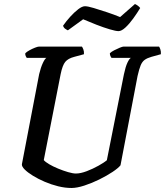

<svg xmlns="http://www.w3.org/2000/svg" viewBox="-20 -936 821 956"><path d="M336 0Q304 0 269.5 -8.5Q235 -17 202.5 -31Q170 -45 144 -61Q118 -77 103 -92Q88 -107 89 -118L175 -567Q183 -600 193 -621.5Q203 -643 211 -648H113Q111 -651 108 -657Q105 -663 106 -671Q113 -678 126.5 -685.5Q140 -693 154 -698.5Q168 -704 174 -704H388Q391 -700 395 -690Q399 -680 398 -666L350 -653Q319 -645 305 -628Q291 -611 282 -567L198 -139Q205 -130 224.5 -118.5Q244 -107 269.5 -96.5Q295 -86 319 -79Q343 -72 358 -72Q381 -72 411.5 -83.5Q442 -95 470.5 -111Q499 -127 512 -138L597 -566Q605 -604 614.5 -624Q624 -644 632 -648H535Q533 -650 530 -656.5Q527 -663 527 -671Q534 -678 548.5 -685.5Q563 -693 576.5 -698.5Q590 -704 595 -704H772Q775 -700 778.5 -690Q782 -680 781 -666L734 -653Q713 -647 700.5 -638Q688 -629 680.5 -611Q673 -593 665 -558L580 -113Q569 -99 540.5 -80Q512 -61 474.5 -42.5Q437 -24 400 -12Q363 0 336 0ZM570 -781Q557 -781 526.5 -790Q496 -799 460 -813Q424 -827 394 -840L318 -785Q313 -787 305 -792.5Q297 -798 294 -808Q310 -831 330 -853Q350 -875 369.5 -890Q389 -905 403 -905Q417 -905 447 -896Q477 -887 513 -875Q549 -863 578 -851L652 -916Q659 -913 666.5 -907.5Q674 -902 678 -896Q663 -871 643.5 -844Q624 -817 604.5 -799Q585 -781 570 -781Z"/></svg>

Font: Texturina Medium 12pt SemiBold
Style: Italic
Weight: 600
Italic angle: -11°
Version: Version 1.002